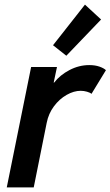

<svg xmlns="http://www.w3.org/2000/svg" viewBox="-20 -811 478 831"><path d="M114.7 -521H226.6L212.4 -453.6H214.4Q239.7 -486.3 280.8 -507.8Q321.8 -529.3 366.2 -529.3Q391.6 -529.3 410.4 -522.7Q429.2 -516.1 438.5 -507.3L376 -404.8Q370.1 -410.2 356.4 -414.1Q342.8 -418 329.1 -418Q299.8 -418 268.6 -400.4Q237.3 -382.8 213.6 -351.1Q189.9 -319.3 182.1 -279.3L126 0H9.3ZM209.5 -615.2 347.7 -791 417.5 -726.6 267.1 -569.8Z"/></svg>

Font: Reddit Sans Chocolate SemiBold
Style: Italic
Weight: 600
Italic angle: -11.25°
Designer: Stephen Hutchings
Version: Version 1.013